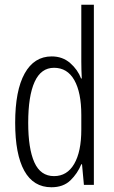

<svg xmlns="http://www.w3.org/2000/svg" viewBox="-20 -780 483 810"><path d="M197 10Q121 10 82.5 -59.5Q44 -129 44 -262Q44 -398 84 -470Q124 -542 198 -542Q244 -542 276 -514Q308 -486 322 -449H325Q324 -469 323.5 -486Q323 -503 323 -520V-760H376V0H334L326 -87H323Q307 -48 277 -19Q247 10 197 10ZM208 -37Q263 -37 293 -88.5Q323 -140 323 -233V-295Q323 -390 293.5 -442Q264 -494 208 -494Q153 -494 126 -434.5Q99 -375 99 -262Q99 -153 125 -95Q151 -37 208 -37Z"/></svg>

Font: Noto Sans Thai ExtCond Light
Style: Regular
Weight: 300
Width: 2
Designer: Monotype Design Team
Foundry: Monotype Imaging Inc.
Version: Version 2.002; ttfautohint (v1.8.4.7-5d5b)